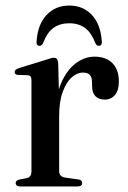

<svg xmlns="http://www.w3.org/2000/svg" viewBox="-20 -673 462 693"><path d="M180 -254Q180 -324 200.2 -371.8Q220.5 -419.5 252.8 -444Q285 -468.5 321 -468.5Q363 -468.5 386 -444.8Q409 -421 409 -379Q409 -346.5 394.8 -330Q380.5 -313.5 358.5 -313.5Q336.5 -313.5 324.5 -325.8Q312.5 -338 312.5 -361L312 -377Q312 -394 304.2 -402.5Q296.5 -411 279 -411Q258 -411 238.5 -393.5Q219 -376 206.2 -341Q193.5 -306 193.5 -253.5ZM190 -445 193.5 -310V-55.5Q193.5 -45.5 198.5 -39.8Q203.5 -34 215 -32L261.5 -25.5Q269.5 -24.5 273 -21.2Q276.5 -18 276.5 -12Q276.5 -6.5 272.2 -3.2Q268 0 259.5 0H53Q44.5 0 40.5 -3.5Q36.5 -7 36.5 -12Q36.5 -17 39.8 -20.2Q43 -23.5 50 -25L76 -30Q85 -32 89.2 -37.8Q93.5 -43.5 93.5 -54V-384Q93.5 -392.5 90.8 -396.5Q88 -400.5 81 -401.5L45 -402.5Q39 -403 36 -405.8Q33 -408.5 33 -413Q33 -417.5 36.2 -420.8Q39.5 -424 48 -427L142 -456Q156.5 -461 163.5 -462.8Q170.5 -464.5 175 -464.5Q182 -464.5 185.5 -459.8Q189 -455 190 -445ZM230 -589Q196.5 -589 173.2 -572.5Q150 -556 135.5 -517.5Q130.5 -507.5 123 -507.5Q117.5 -507.5 114.2 -511.8Q111 -516 112 -523.5Q116 -584.5 148 -618.8Q180 -653 230 -653Q280 -653 311.8 -618.8Q343.5 -584.5 347.5 -523.5Q348.5 -516 345.2 -511.8Q342 -507.5 336.5 -507.5Q329 -507.5 324 -517.5Q310 -555 287 -572Q264 -589 230 -589Z"/></svg>

Font: Fraunces 60pt
Style: Regular
Weight: 400
Version: Version 1.000;[b76b70a41]